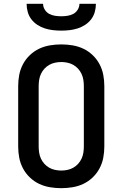

<svg xmlns="http://www.w3.org/2000/svg" viewBox="-20 -975 640 1003"><path d="M300 8Q270 8 240.5 3Q211 -2 184.5 -14.5Q158 -27 136 -48Q114 -69 100 -95.5Q86 -122 80.5 -151Q75 -180 75 -210V-525Q75 -555 80.5 -584Q86 -613 100 -639.5Q114 -666 136 -687Q158 -708 184.5 -720.5Q211 -733 240.5 -738Q270 -743 300 -743Q330 -743 359.5 -738Q389 -733 415.5 -720.5Q442 -708 464 -687Q486 -666 500 -639.5Q514 -613 519.5 -584Q525 -555 525 -525V-210Q525 -180 519.5 -151Q514 -122 500 -95.5Q486 -69 464 -48Q442 -27 415.5 -14.5Q389 -2 359.5 3Q330 8 300 8ZM300 -84Q316 -84 332.5 -87.5Q349 -91 363 -99Q377 -107 388 -119Q399 -131 406 -146Q413 -161 415.5 -177.5Q418 -194 418 -210V-525Q418 -541 415.5 -557.5Q413 -574 406 -589Q399 -604 388 -616Q377 -628 363 -636Q349 -644 332.5 -647.5Q316 -651 300 -651Q284 -651 267.5 -647.5Q251 -644 237 -636Q223 -628 212 -616Q201 -604 194 -589Q187 -574 184.5 -557.5Q182 -541 182 -525V-210Q182 -194 184.5 -177.5Q187 -161 194 -146Q201 -131 212 -119Q223 -107 237 -99Q251 -91 267.5 -87.5Q284 -84 300 -84ZM300 -815Q278 -815 256.5 -817.5Q235 -820 214.5 -826.5Q194 -833 175.5 -845Q157 -857 144 -874Q131 -891 125 -912Q119 -933 119 -955H205Q205 -939 214 -924.5Q223 -910 237 -902.5Q251 -895 267.5 -892.5Q284 -890 300 -890Q316 -890 332.5 -892.5Q349 -895 363 -902.5Q377 -910 386 -924.5Q395 -939 395 -955H481Q481 -933 475 -912Q469 -891 456 -874Q443 -857 424.5 -845Q406 -833 385.5 -826.5Q365 -820 343.5 -817.5Q322 -815 300 -815Z"/></svg>

Font: Iosevka Aile Semibold
Style: Regular
Weight: 600
Designer: Belleve Invis
Foundry: Belleve Invis
Version: Version 31.1.0; ttfautohint (v1.8.4)